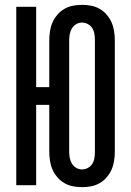

<svg xmlns="http://www.w3.org/2000/svg" viewBox="-20 -763 540 791"><path d="M318 8Q299 8 280.5 4.5Q262 1 245.5 -8.5Q229 -18 216.5 -32.5Q204 -47 196.5 -64Q189 -81 186 -100Q183 -119 183 -138V-331H129V0H47V-735H129V-404H183V-597Q183 -616 186 -635Q189 -654 196.5 -671Q204 -688 216.5 -702.5Q229 -717 245.5 -726.5Q262 -736 280.5 -739.5Q299 -743 318 -743Q337 -743 355.5 -739.5Q374 -736 390.5 -726.5Q407 -717 419.5 -702.5Q432 -688 439.5 -671Q447 -654 450 -635Q453 -616 453 -597V-138Q453 -119 450 -100Q447 -81 439.5 -64Q432 -47 419.5 -32.5Q407 -18 390.5 -8.5Q374 1 355.5 4.5Q337 8 318 8ZM318 -65Q331 -65 342.5 -71.5Q354 -78 360.5 -88.5Q367 -99 369 -112Q371 -125 371 -138V-597Q371 -610 369 -623Q367 -636 360.5 -646.5Q354 -657 342.5 -663.5Q331 -670 318 -670Q305 -670 294 -663.5Q283 -657 276.5 -646.5Q270 -636 267.5 -623Q265 -610 265 -597V-138Q265 -125 267.5 -112Q270 -99 276.5 -88.5Q283 -78 294 -71.5Q305 -65 318 -65Z"/></svg>

Font: Iosevka Term Curly Medium
Style: Regular
Weight: 500
Designer: Belleve Invis
Foundry: Belleve Invis
Version: Version 32.3.0